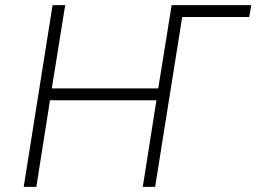

<svg xmlns="http://www.w3.org/2000/svg" viewBox="-20 -725 995 745"><path d="M72 0 184 -705H233L181 -382H594L646 -705H955L947 -659H687L582 0H534L587 -336H174L121 0Z"/></svg>

Font: Nunito Sans 7pt SemiCondensed ExtraLight
Style: Italic
Weight: 250
Width: 4
Italic angle: -9°
Designer: Vernon Adams
Foundry: Vernon Adams
Version: Version 3.101;gftools[0.9.27]